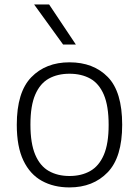

<svg xmlns="http://www.w3.org/2000/svg" viewBox="-20 -828 621 858"><path d="M290.5 9.5Q220 9.5 167 -19.8Q114 -49 84.5 -110.8Q55 -172.5 55 -270.5Q55 -416 119.8 -482.8Q184.5 -549.5 290.5 -549.5Q397.5 -549.5 461.8 -483.8Q526 -418 526 -270.5Q526 -125 461 -57.8Q396 9.5 290.5 9.5ZM290.5 -41.5Q344 -41.5 383.2 -63.8Q422.5 -86 444 -136Q465.5 -186 465.5 -269.5Q465.5 -354.5 444 -404.8Q422.5 -455 383.2 -476.8Q344 -498.5 290.5 -498.5Q237.5 -498.5 198.2 -476.8Q159 -455 137.5 -405.2Q116 -355.5 116 -271.5Q116 -187 137.5 -136.5Q159 -86 198.2 -63.8Q237.5 -41.5 290.5 -41.5ZM262 -629 132.5 -808H199.5L319 -629Z"/></svg>

Font: Encode Sans Semi Expanded Light
Style: Regular
Weight: 300
Width: 6
Designer: Multiple Designers
Foundry: Impallari Type
Version: Version 3.000; ttfautohint (v1.8.3) -l 8 -r 50 -G 200 -x 14 